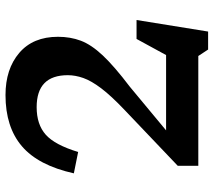

<svg xmlns="http://www.w3.org/2000/svg" viewBox="-60 -698 794 715"><g transform="rotate(-90 337.5 -341.0)"><path d="M620 -230 577 36.5H510L486 0H77V-76.5L286 -275.5Q338 -325 365.8 -361.8Q393.5 -398.5 404 -428.2Q414.5 -458 414.5 -486Q414.5 -602 295.5 -602Q231 -602 193 -568.2Q155 -534.5 128.5 -447.5L49 -463.5Q78.5 -596 150 -657Q221.5 -718 340.5 -718Q437.5 -718 497.5 -666.8Q557.5 -615.5 557.5 -522.5Q557.5 -476.5 543 -437.8Q528.5 -399 488.5 -356.2Q448.5 -313.5 371.5 -255L209 -120H489.5L549.5 -230Z"/></g></svg>

Font: Newsreader 6pt Medium
Style: Regular
Weight: 500
Designer: Hugues Gentile
Foundry: Production Type
Version: Version 1.003; ttfautohint (v1.8.3)